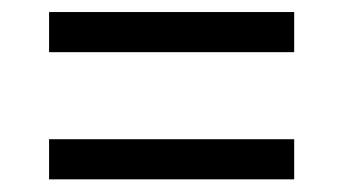

<svg xmlns="http://www.w3.org/2000/svg" viewBox="-20 -466 556 311"><path d="M59.5 -175.5V-240.5H456.5V-175.5ZM59.5 -381.5V-446.5H456.5V-381.5Z"/></svg>

Font: Anek Gurmukhi Medium
Style: Regular
Weight: 400
Version: Version 1.003